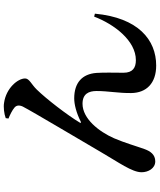

<svg xmlns="http://www.w3.org/2000/svg" viewBox="67 -894 866 1040"><g transform="rotate(-90 500.0 -374.0)"><path d="M378 -761C396 -754 423 -741 438 -728C449 -718 452 -704 443 -684C413 -626 262 -374 196 -260C141 -165 87 -92 87 -40C87 -4 108 34 146 34C183 34 201 7 212 -23C229 -70 246 -131 271 -189C307 -271 377 -360 458 -360C512 -360 527 -326 527 -284C527 -220 515 -165 516 -96C517 -14 569 39 665 39C804 39 924 -58 946 -293L930 -297C889 -189 800 -71 694 -71C653 -71 626 -88 626 -138C626 -193 628 -238 625 -285C619 -362 572 -405 487 -405C455 -405 410 -394 362 -370C355 -366 353 -369 356 -375C397 -443 484 -556 535 -608C563 -637 595 -648 595 -671C595 -711 542 -774 463 -785C441 -789 404 -785 380 -776Z"/></g></svg>

Font: Noto Serif SC
Style: Bold
Weight: 700
Designer: Ryoko NISHIZUKA 西塚涼子 (kana & ideographs); Frank Grießhammer (Latin, Greek & Cyrillic); Wenlong ZHANG 张文龙 (bopomofo); San
Foundry: Adobe
Version: Version 2.001;hotconv 1.1.0;makeotfexe 2.6.0